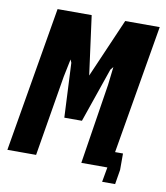

<svg xmlns="http://www.w3.org/2000/svg" viewBox="-129 -798 816 945"><g transform="rotate(10 279.5 -325.5)"><path d="M82 -725H252.5L292 -430L420 -725H592.5L483 -81H522.5V1L510.5 74H445.5L458.5 1V0H328.5L391.5 -401.5L402 -492L389.5 -476.5L295.5 -204.5H207.5L194.5 -476.5L188 -492L169.5 -402.5L102.5 0H-41Z"/></g></svg>

Font: JuliaMono
Style: Bold Italic
Weight: 700
Italic angle: -9°
Monospace: yes
Designer: cormullion
Foundry: corm
Version: Version 0.057; ttfautohint (v1.8.4)